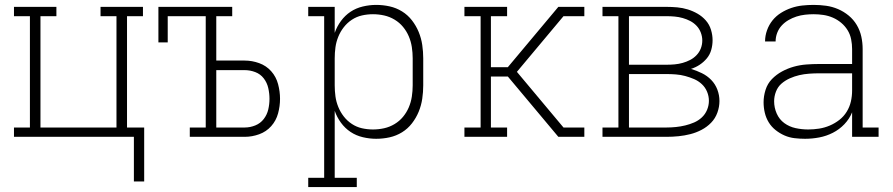

<svg xmlns="http://www.w3.org/2000/svg" viewBox="-20 -558 3640 783"><path d="M568 182H526V0H37V-38H102V-492H37V-530H210V-492H145V-38H455V-492H390V-530H563V-492H498V-38H568Z M754 0V-38H819V-492H664V-385H626V-530H927V-492H862V-311H978Q1008 -311 1037 -300.5Q1066 -290 1086 -267.5Q1106 -245 1114 -215Q1122 -185 1122 -155Q1122 -125 1114 -95.5Q1106 -66 1086 -43.5Q1066 -21 1037 -10.5Q1008 0 978 0ZM862 -38H978Q1000 -38 1021 -46.5Q1042 -55 1055.5 -72.5Q1069 -90 1074 -111.5Q1079 -133 1079 -155Q1079 -177 1074 -199Q1069 -221 1055.5 -238.5Q1042 -256 1021 -264Q1000 -272 978 -272H862Z M1237 205V167H1302V-492H1237V-530H1345V-424Q1354 -450 1370.5 -472.5Q1387 -495 1409.5 -510Q1432 -525 1459.5 -531.5Q1487 -538 1514 -538Q1542 -538 1569 -532Q1596 -526 1619.5 -511.5Q1643 -497 1660 -475Q1677 -453 1687.5 -427.5Q1698 -402 1702 -374.5Q1706 -347 1706 -320V-210Q1706 -183 1702 -155.5Q1698 -128 1687.5 -102.5Q1677 -77 1660 -55Q1643 -33 1619.5 -18.5Q1596 -4 1569 2Q1542 8 1514 8Q1487 8 1459.5 1.5Q1432 -5 1409.5 -20Q1387 -35 1370.5 -57.5Q1354 -80 1345 -106V167H1435V205ZM1501 -30Q1524 -30 1546.5 -35Q1569 -40 1589 -52Q1609 -64 1623.5 -81.5Q1638 -99 1647 -120Q1656 -141 1659.5 -164Q1663 -187 1663 -210V-320Q1663 -343 1659.5 -366Q1656 -389 1647 -410Q1638 -431 1623.5 -448.5Q1609 -466 1589 -478Q1569 -490 1546.5 -495Q1524 -500 1501 -500Q1478 -500 1456 -495Q1434 -490 1415 -477.5Q1396 -465 1382 -447Q1368 -429 1359.5 -408Q1351 -387 1348 -365Q1345 -343 1345 -320V-210Q1345 -187 1348 -165Q1351 -143 1359.5 -122Q1368 -101 1382 -83Q1396 -65 1415 -52.5Q1434 -40 1456 -35Q1478 -30 1501 -30Z M1874 0V-38H1940V-492H1874V-530H2048V-492H1982V-284H2051L2257 -530H2363V-492H2278L2088 -265L2278 -38H2363V0H2257L2051 -246H1982V-38H2048V0Z M2437 0V-38H2502V-492H2437V-530H2698Q2720 -530 2742 -528Q2764 -526 2785 -519.5Q2806 -513 2825 -502Q2844 -491 2858.5 -474.5Q2873 -458 2879.5 -436.5Q2886 -415 2886 -394Q2886 -374 2880.5 -354.5Q2875 -335 2862.5 -320Q2850 -305 2833.5 -294Q2817 -283 2798 -277Q2821 -270 2842.5 -259.5Q2864 -249 2880.5 -232Q2897 -215 2905.5 -192.5Q2914 -170 2914 -146Q2914 -122 2905.5 -98.5Q2897 -75 2880 -57.5Q2863 -40 2841 -28.5Q2819 -17 2795.5 -11Q2772 -5 2747.5 -2.5Q2723 0 2698 0ZM2545 -294H2698Q2715 -294 2731.5 -295.5Q2748 -297 2764 -301.5Q2780 -306 2794.5 -313.5Q2809 -321 2820.5 -333Q2832 -345 2838 -360.5Q2844 -376 2844 -393Q2844 -409 2838 -425Q2832 -441 2820.5 -453Q2809 -465 2794.5 -472.5Q2780 -480 2764 -484.5Q2748 -489 2731.5 -490.5Q2715 -492 2698 -492H2545ZM2698 -38Q2717 -38 2736.5 -40Q2756 -42 2774.5 -46.5Q2793 -51 2810.5 -58.5Q2828 -66 2842 -79Q2856 -92 2863.5 -110Q2871 -128 2871 -147Q2871 -166 2863.5 -184Q2856 -202 2842 -215Q2828 -228 2810.5 -235.5Q2793 -243 2774.5 -248Q2756 -253 2736.5 -254.5Q2717 -256 2698 -256H2545V-38Z M3263 8Q3242 8 3220.5 5.5Q3199 3 3179.5 -5.5Q3160 -14 3143 -27.5Q3126 -41 3115 -59Q3104 -77 3099 -98Q3094 -119 3094 -141Q3094 -166 3102 -191.5Q3110 -217 3128 -235.5Q3146 -254 3169 -266.5Q3192 -279 3217 -286Q3242 -293 3268 -295Q3294 -297 3320 -297H3455V-358Q3455 -378 3451 -398Q3447 -418 3436.5 -435Q3426 -452 3410.5 -465Q3395 -478 3376.5 -486Q3358 -494 3338 -497Q3318 -500 3298 -500Q3281 -500 3263 -498Q3245 -496 3228 -490.5Q3211 -485 3195.5 -476Q3180 -467 3168 -454Q3156 -441 3149.5 -424Q3143 -407 3143 -389H3100Q3100 -412 3108 -434.5Q3116 -457 3130.5 -475Q3145 -493 3165 -505.5Q3185 -518 3207 -525.5Q3229 -533 3252 -535.5Q3275 -538 3298 -538Q3324 -538 3349 -534.5Q3374 -531 3397.5 -521Q3421 -511 3441 -494.5Q3461 -478 3474 -456Q3487 -434 3492.5 -409Q3498 -384 3498 -358V-38H3563V0H3455V-100Q3444 -73 3423.5 -51.5Q3403 -30 3376.5 -16.5Q3350 -3 3321 2.5Q3292 8 3263 8ZM3276 -30Q3298 -30 3320.5 -33.5Q3343 -37 3364 -46Q3385 -55 3403 -69Q3421 -83 3433 -102.5Q3445 -122 3450 -144Q3455 -166 3455 -189V-259H3320Q3300 -259 3279.5 -257.5Q3259 -256 3239.5 -251.5Q3220 -247 3201 -238.5Q3182 -230 3167 -217Q3152 -204 3144.5 -184.5Q3137 -165 3137 -145Q3137 -119 3147.5 -95Q3158 -71 3178.5 -56Q3199 -41 3224.5 -35.5Q3250 -30 3276 -30Z"/></svg>

Font: Iosevka Curly Slab XLtEx
Style: Regular
Weight: 200
Width: 7
Monospace: yes
Designer: Belleve Invis
Foundry: Belleve Invis
Version: Version 11.1.0; ttfautohint (v1.8.3)